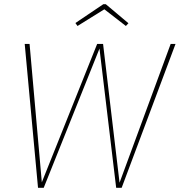

<svg xmlns="http://www.w3.org/2000/svg" viewBox="-20 -889 851 909"><path d="M556 0H530L451 -659L187 0H160L97 -681H120L178 -26L440 -681H468L546 -24L788 -681H811ZM337 -780 469 -869H481L588 -779L576 -766L474 -845L347 -766Z"/></svg>

Font: FiraGO Thin
Style: Italic
Weight: 100
Italic angle: -8°
Designer: bBox Type GmbH
Foundry: bBox Type GmbH
Version: Version 1.001